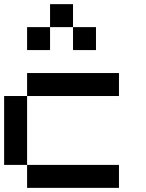

<svg xmlns="http://www.w3.org/2000/svg" viewBox="-20 -909 707 929"><path d="M111.1 -111.1H0V-444.4H111.1ZM555.6 -444.4H111.1V-555.6H555.6ZM555.6 0H111.1V-111.1H555.6ZM444.4 -666.7H333.3V-777.8H444.4ZM333.3 -777.8H222.2V-888.9H333.3ZM222.2 -666.7H111.1V-777.8H222.2Z"/></svg>

Font: Pixeloid Mono
Style: Regular
Weight: 400
Monospace: yes
Designer: GGBotNet
Foundry: GGBotNet
Version: 0.5